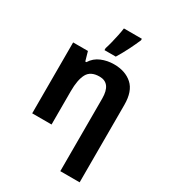

<svg xmlns="http://www.w3.org/2000/svg" viewBox="-242 -918 1142 1280"><g transform="rotate(30 328.5 -278.0)"><path d="M388.2 -556.2Q475.6 -556.2 528.8 -508.5Q582 -460.9 582 -356V240.2H433.1V-318.8Q433.1 -437 345.2 -437Q276.9 -437 252 -390.6Q227.1 -344.2 227.1 -256.8V0H78.1V-545.9H191.9L211.9 -476.1H220.2Q246.1 -518.1 291.5 -537.1Q336.9 -556.2 388.2 -556.2ZM284.7 -606V-621.1Q292.5 -644.5 300.3 -675.8Q308.1 -707 314.7 -738.8Q321.3 -770.5 324.7 -795.9H462.9V-784.2Q446.3 -745.1 423.3 -699.2Q400.4 -653.3 371.6 -606Z"/></g></svg>

Font: Open Sans
Style: Bold
Weight: 700
Designer: Monotype Design Team
Foundry: Monotype Imaging Inc.
Version: Version 3.000; ttfautohint (v1.8.4)